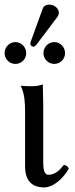

<svg xmlns="http://www.w3.org/2000/svg" viewBox="-25 -804 326 835"><path d="M189 -784C176 -784 165 -778 161 -767L109 -624C108 -621 107 -617 107 -614C107 -607 113 -601 121 -601C125 -601 130 -605 133 -609L225 -731C229 -736 231 -744 231 -749C231 -769 209 -784 189 -784ZM-5 -573C-5 -547 16 -526 42 -526C68 -526 89 -547 89 -573C89 -599 68 -621 42 -621C16 -621 -5 -599 -5 -573ZM164 -573C164 -547 185 -526 211 -526C237 -526 258 -547 258 -573C258 -599 237 -621 211 -621C185 -621 164 -599 164 -573ZM84 -322V-81C84 -21.5 111 11 167 11C210 11 253 -33 274 -70C271.4 -79.9 263.6 -84.8 253 -87C234 -63 214 -44 186 -44C171 -44 163 -58 163 -99V-343C163 -375 161 -437 161 -437C146 -431 130 -429 111 -429C99 -429 74 -430 68 -431L66 -429C83 -394 84 -350 84 -322Z"/></svg>

Font: Libertinus Math
Style: Regular
Weight: 400
Designer: Philipp H. Poll
Foundry: Khaled Hosny
Version: Version 6.2